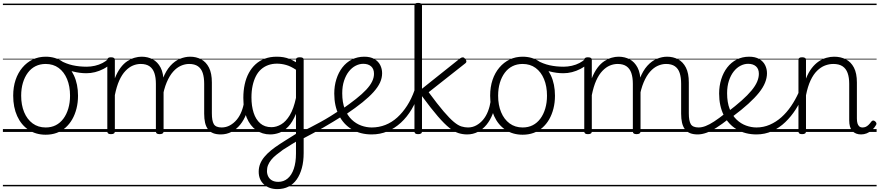

<svg xmlns="http://www.w3.org/2000/svg" viewBox="-20 -910 6065 1324"><path d="M295 19Q227 19 176.5 -15Q126 -49 98.5 -109.5Q71 -170 71 -250Q71 -310 87.5 -359Q104 -408 134.5 -444Q165 -480 205.5 -499.5Q246 -519 295 -519Q361 -519 411 -485Q461 -451 489.5 -390.5Q518 -330 518 -250Q518 -203 507.5 -161.5Q497 -120 478 -87Q459 -54 432 -30Q405 -6 370.5 6.5Q336 19 295 19ZM295 -31Q334 -31 364.5 -46.5Q395 -62 417 -91.5Q439 -121 451 -161.5Q463 -202 463 -250Q463 -315 442.5 -364.5Q422 -414 384.5 -441.5Q347 -469 295 -469Q256 -469 225 -453.5Q194 -438 172 -408.5Q150 -379 138 -339Q126 -299 126 -250Q126 -186 146.5 -136.5Q167 -87 205 -59Q243 -31 295 -31ZM0 365H588V375H0ZM0 -20H588V0H0ZM0 -505H588V-500H0ZM0 -885H588V-875H0Z M576 -405Q529 -405 481.5 -417.5Q434 -430 378 -460Q370 -464 368.5 -471Q367 -478 370 -485Q373 -492 379 -495Q385 -498 393 -494Q436 -470 481 -460Q526 -450 578 -450Q606 -450 634.5 -456.5Q663 -463 687 -475.5Q711 -488 727 -504Q733 -511 739.5 -509.5Q746 -508 750.5 -502Q755 -496 755 -487.5Q755 -479 747 -472Q721 -449 693 -434.5Q665 -420 635.5 -412.5Q606 -405 576 -405ZM588 365V375ZM588 -20V0ZM588 -505V-500ZM588 -885V-875Z M1503 17Q1471 17 1449 8Q1427 -1 1413.5 -19.5Q1400 -38 1394 -64.5Q1388 -91 1388 -126V-332Q1388 -376 1378 -406.5Q1368 -437 1345 -453Q1322 -469 1284 -469Q1256 -469 1227.5 -456.5Q1199 -444 1174 -416Q1149 -388 1129.5 -342Q1110 -296 1099 -229H1075Q1081 -311 1102.5 -366.5Q1124 -422 1154.5 -456Q1185 -490 1221 -504.5Q1257 -519 1291 -519Q1333 -519 1367 -501Q1401 -483 1421 -444Q1441 -405 1441 -341V-128Q1441 -77 1454.5 -54Q1468 -31 1509 -31Q1518 -31 1522.5 -23.5Q1527 -16 1526.5 -7Q1526 2 1520.5 9.5Q1515 17 1503 17ZM745 15Q732 15 726 10.5Q720 6 720 -4V-496Q720 -506 726 -510.5Q732 -515 745 -515Q759 -515 765.5 -510.5Q772 -506 772 -496V-370Q789 -413 811 -442.5Q833 -472 858.5 -488.5Q884 -505 909 -512Q934 -519 956 -519Q999 -519 1033 -501Q1067 -483 1087.5 -444Q1108 -405 1108 -341V-4Q1108 6 1101 10.5Q1094 15 1081 15Q1067 15 1061 10.5Q1055 6 1055 -4V-332Q1055 -376 1044.5 -406.5Q1034 -437 1011 -453Q988 -469 950 -469Q923 -469 896.5 -458Q870 -447 845.5 -421.5Q821 -396 802.5 -355Q784 -314 772 -254V-4Q772 6 765.5 10.5Q759 15 745 15ZM588 365H1577V375H588ZM588 -20H1577V0H588ZM588 -505H1577V-500H588ZM588 -885H1577V-875H588Z M1502 17Q1491 17 1485.5 9.5Q1480 2 1480.5 -7Q1481 -16 1488 -23.5Q1495 -31 1508 -31Q1539 -31 1565.5 -45.5Q1592 -60 1612.5 -84.5Q1633 -109 1646 -142.5Q1659 -176 1665 -215Q1666 -226 1675 -229Q1684 -232 1692 -228Q1700 -224 1699 -213Q1694 -165 1678 -123.5Q1662 -82 1636.5 -50.5Q1611 -19 1577 -1Q1543 17 1502 17ZM1577 365V375ZM1577 -20V0ZM1577 -505V-500ZM1577 -885V-875Z M1892 394Q1836 394 1800 361.5Q1764 329 1764 274Q1764 245 1774 220Q1784 195 1803 172Q1822 149 1849.5 126.5Q1877 104 1913 81Q1931 69 1949 58Q1967 47 1985 35.5Q2003 24 2021 13V-125Q1997 -67 1967.5 -36.5Q1938 -6 1906.5 5.5Q1875 17 1843 17Q1789 17 1747 -12.5Q1705 -42 1681.5 -98Q1658 -154 1658 -235Q1658 -285 1667.5 -328.5Q1677 -372 1696 -407Q1715 -442 1742.5 -467Q1770 -492 1806.5 -505.5Q1843 -519 1888 -519Q1913 -519 1934 -515.5Q1955 -512 1976.5 -503.5Q1998 -495 2021 -481V-497Q2021 -507 2027.5 -511Q2034 -515 2048 -515Q2061 -515 2067.5 -511Q2074 -507 2074 -497V145Q2074 203 2061.5 249Q2049 295 2026 327.5Q2003 360 1969.5 377Q1936 394 1892 394ZM1899 344Q1936 344 1963.5 321Q1991 298 2006 254Q2021 210 2021 149V67Q2006 76 1990.5 85.5Q1975 95 1960.5 104.5Q1946 114 1931 123Q1905 142 1884.5 158.5Q1864 175 1850 192.5Q1836 210 1828.5 228.5Q1821 247 1821 269Q1821 290 1830 307.5Q1839 325 1856.5 334.5Q1874 344 1899 344ZM1852 -33Q1886 -33 1919 -52.5Q1952 -72 1978.5 -116Q2005 -160 2021 -235V-429Q1985 -453 1953 -462Q1921 -471 1890 -471Q1857 -471 1829.5 -461Q1802 -451 1780.5 -432Q1759 -413 1744.5 -384.5Q1730 -356 1722 -319.5Q1714 -283 1714 -238Q1714 -179 1729 -132.5Q1744 -86 1774.5 -59.5Q1805 -33 1852 -33ZM1577 365H2212V375H1577ZM1577 -20H2212V0H1577ZM1577 -505H2212V-500H1577ZM1577 -885H2212V-875H1577Z M2065 48Q2059 51 2053.5 46Q2048 41 2044.5 32.5Q2041 24 2042 15.5Q2043 7 2049 4Q2085 -13 2119.5 -31Q2154 -49 2189 -68Q2224 -87 2258.5 -108.5Q2293 -130 2328 -153Q2335 -157 2340.5 -153Q2346 -149 2349.5 -141Q2353 -133 2353.5 -125Q2354 -117 2348 -114Q2311 -91 2276.5 -70Q2242 -49 2208 -29.5Q2174 -10 2138.5 9Q2103 28 2065 48ZM2212 365V375ZM2212 -20V0ZM2212 -505V-500ZM2212 -885V-875Z M2543 17Q2465 17 2406.5 -18Q2348 -53 2316.5 -116.5Q2285 -180 2285 -265Q2285 -317 2299.5 -363.5Q2314 -410 2341 -445Q2368 -480 2406.5 -499.5Q2445 -519 2492 -519Q2534 -519 2561.5 -503Q2589 -487 2602 -461Q2615 -435 2615 -405Q2615 -372 2600.5 -340.5Q2586 -309 2556 -275.5Q2526 -242 2479.5 -204.5Q2433 -167 2368 -123L2332 -152Q2392 -194 2435 -228Q2478 -262 2505.5 -291.5Q2533 -321 2546 -348Q2559 -375 2559 -401Q2559 -435 2539 -452.5Q2519 -470 2485 -470Q2458 -470 2432 -456.5Q2406 -443 2385.5 -417Q2365 -391 2352.5 -353Q2340 -315 2340 -267Q2340 -203 2358 -158Q2376 -113 2405.5 -85Q2435 -57 2471 -44Q2507 -31 2543 -31Q2554 -31 2559.5 -23.5Q2565 -16 2565 -7Q2565 2 2559.5 9.5Q2554 17 2543 17ZM2212 365H2700V375H2212ZM2212 -20H2700V0H2212ZM2212 -505H2700V-500H2212ZM2212 -885H2700V-875H2212Z M2543 17Q2534 17 2529 9.5Q2524 2 2524 -7Q2524 -16 2529 -23.5Q2534 -31 2543 -31Q2593 -31 2637.5 -48.5Q2682 -66 2719.5 -100Q2757 -134 2787.5 -181.5Q2818 -229 2839 -289Q2843 -298 2851.5 -298Q2860 -298 2867.5 -292Q2875 -286 2872 -277Q2851 -211 2819 -157Q2787 -103 2744.5 -64Q2702 -25 2651.5 -4Q2601 17 2543 17ZM2700 365V375ZM2700 -20V0ZM2700 -505V-500ZM2700 -885V-875Z M3202 17Q3171 17 3142 8Q3113 -1 3079 -28Q3045 -55 2999.5 -107.5Q2954 -160 2890 -247V-4Q2890 6 2883.5 10.5Q2877 15 2863 15Q2850 15 2844 10.5Q2838 6 2838 -4V-871Q2838 -881 2844 -885.5Q2850 -890 2863 -890Q2877 -890 2883.5 -885.5Q2890 -881 2890 -871V-298L3152 -507Q3163 -515 3172 -514.5Q3181 -514 3188 -504Q3195 -497 3196 -488Q3197 -479 3187 -472L2936 -274Q2997 -191 3039 -142Q3081 -93 3110 -69Q3139 -45 3162 -38Q3185 -31 3208 -31Q3219 -31 3224 -23.5Q3229 -16 3228.5 -7Q3228 2 3221.5 9.5Q3215 17 3202 17ZM2700 365H3276V375H2700ZM2700 -20H3276V0H2700ZM2700 -505H3276V-500H2700ZM2700 -885H3276V-875H2700Z M3201 17Q3190 17 3184.5 9.5Q3179 2 3179.5 -7Q3180 -16 3187 -23.5Q3194 -31 3207 -31Q3238 -31 3264.5 -45.5Q3291 -60 3311.5 -84.5Q3332 -109 3345 -142.5Q3358 -176 3364 -215Q3365 -226 3374 -229Q3383 -232 3391 -228Q3399 -224 3398 -213Q3393 -165 3377 -123.5Q3361 -82 3335.5 -50.5Q3310 -19 3276 -1Q3242 17 3201 17ZM3276 365V375ZM3276 -20V0ZM3276 -505V-500ZM3276 -885V-875Z M3584 19Q3516 19 3465.5 -15Q3415 -49 3387.5 -109.5Q3360 -170 3360 -250Q3360 -310 3376.5 -359Q3393 -408 3423.5 -444Q3454 -480 3494.5 -499.5Q3535 -519 3584 -519Q3650 -519 3700 -485Q3750 -451 3778.5 -390.5Q3807 -330 3807 -250Q3807 -203 3796.5 -161.5Q3786 -120 3767 -87Q3748 -54 3721 -30Q3694 -6 3659.5 6.5Q3625 19 3584 19ZM3584 -31Q3623 -31 3653.5 -46.5Q3684 -62 3706 -91.5Q3728 -121 3740 -161.5Q3752 -202 3752 -250Q3752 -315 3731.5 -364.5Q3711 -414 3673.5 -441.5Q3636 -469 3584 -469Q3545 -469 3514 -453.5Q3483 -438 3461 -408.5Q3439 -379 3427 -339Q3415 -299 3415 -250Q3415 -186 3435.5 -136.5Q3456 -87 3494 -59Q3532 -31 3584 -31ZM3276 365H3877V375H3276ZM3276 -20H3877V0H3276ZM3276 -505H3877V-500H3276ZM3276 -885H3877V-875H3276Z M3865 -405Q3818 -405 3770.5 -417.5Q3723 -430 3667 -460Q3659 -464 3657.5 -471Q3656 -478 3659 -485Q3662 -492 3668 -495Q3674 -498 3682 -494Q3725 -470 3770 -460Q3815 -450 3867 -450Q3895 -450 3923.5 -456.5Q3952 -463 3976 -475.5Q4000 -488 4016 -504Q4022 -511 4028.5 -509.5Q4035 -508 4039.5 -502Q4044 -496 4044 -487.5Q4044 -479 4036 -472Q4010 -449 3982 -434.5Q3954 -420 3924.5 -412.5Q3895 -405 3865 -405ZM3877 365V375ZM3877 -20V0ZM3877 -505V-500ZM3877 -885V-875Z M4792 17Q4760 17 4738 8Q4716 -1 4702.5 -19.5Q4689 -38 4683 -64.5Q4677 -91 4677 -126V-332Q4677 -376 4667 -406.5Q4657 -437 4634 -453Q4611 -469 4573 -469Q4545 -469 4516.5 -456.5Q4488 -444 4463 -416Q4438 -388 4418.5 -342Q4399 -296 4388 -229H4364Q4370 -311 4391.5 -366.5Q4413 -422 4443.5 -456Q4474 -490 4510 -504.5Q4546 -519 4580 -519Q4622 -519 4656 -501Q4690 -483 4710 -444Q4730 -405 4730 -341V-128Q4730 -77 4743.5 -54Q4757 -31 4798 -31Q4807 -31 4811.5 -23.5Q4816 -16 4815.5 -7Q4815 2 4809.5 9.5Q4804 17 4792 17ZM4034 15Q4021 15 4015 10.5Q4009 6 4009 -4V-496Q4009 -506 4015 -510.5Q4021 -515 4034 -515Q4048 -515 4054.5 -510.5Q4061 -506 4061 -496V-370Q4078 -413 4100 -442.5Q4122 -472 4147.5 -488.5Q4173 -505 4198 -512Q4223 -519 4245 -519Q4288 -519 4322 -501Q4356 -483 4376.5 -444Q4397 -405 4397 -341V-4Q4397 6 4390 10.5Q4383 15 4370 15Q4356 15 4350 10.5Q4344 6 4344 -4V-332Q4344 -376 4333.5 -406.5Q4323 -437 4300 -453Q4277 -469 4239 -469Q4212 -469 4185.5 -458Q4159 -447 4134.5 -421.5Q4110 -396 4091.5 -355Q4073 -314 4061 -254V-4Q4061 6 4054.5 10.5Q4048 15 4034 15ZM3877 365H4866V375H3877ZM3877 -20H4866V0H3877ZM3877 -505H4866V-500H3877ZM3877 -885H4866V-875H3877Z M4791 17Q4780 17 4774.5 9.5Q4769 2 4769.5 -7Q4770 -16 4777 -23.5Q4784 -31 4797 -31Q4820 -31 4846 -41Q4872 -51 4905 -72.5Q4938 -94 4982 -129Q4989 -135 4997 -132Q5005 -129 5010 -122Q5015 -115 5014.5 -106Q5014 -97 5006 -91Q4959 -54 4920.5 -29.5Q4882 -5 4850.5 6Q4819 17 4791 17ZM4866 365V375ZM4866 -20V0ZM4866 -505V-500ZM4866 -885V-875Z M4995 -136Q5053 -180 5094.5 -217Q5136 -254 5162.5 -286Q5189 -318 5201 -346.5Q5213 -375 5213 -401Q5213 -435 5193 -452.5Q5173 -470 5139 -470Q5112 -470 5086 -456.5Q5060 -443 5039.5 -417Q5019 -391 5006.5 -353Q4994 -315 4994 -267Q4994 -203 5012 -158Q5030 -113 5059.5 -85Q5089 -57 5125 -44Q5161 -31 5197 -31Q5209 -31 5214.5 -23.5Q5220 -16 5220 -7Q5220 2 5214.5 9.5Q5209 17 5197 17Q5119 17 5060.5 -18Q5002 -53 4970.5 -116.5Q4939 -180 4939 -265Q4939 -317 4953.5 -363.5Q4968 -410 4995 -445Q5022 -480 5060.5 -499.5Q5099 -519 5146 -519Q5188 -519 5215.5 -503Q5243 -487 5256 -461Q5269 -435 5269 -405Q5269 -373 5255.5 -339.5Q5242 -306 5213.5 -270.5Q5185 -235 5140.5 -194.5Q5096 -154 5033 -107ZM4866 365H5354V375H4866ZM4866 -20H5354V0H4866ZM4866 -505H5354V-500H4866ZM4866 -885H5354V-875H4866Z M5196 17Q5188 17 5183 10Q5178 3 5178 -6.5Q5178 -16 5183 -23.5Q5188 -31 5196 -31Q5245 -31 5288.5 -50Q5332 -69 5368.5 -101.5Q5405 -134 5435 -178Q5465 -222 5487 -271Q5492 -280 5500.5 -279Q5509 -278 5515.5 -271Q5522 -264 5518 -255Q5498 -204 5467 -155.5Q5436 -107 5395.5 -68Q5355 -29 5305 -6Q5255 17 5196 17ZM5354 365V375ZM5354 -20V0ZM5354 -505V-500ZM5354 -885V-875Z M5918 17Q5899 17 5883.5 11Q5868 5 5857 -7.5Q5846 -20 5841 -38Q5836 -56 5836 -81V-332Q5836 -376 5825 -406.5Q5814 -437 5790 -453Q5766 -469 5726 -469Q5697 -469 5668.5 -458Q5640 -447 5614.5 -422Q5589 -397 5569.5 -355.5Q5550 -314 5538 -253V-4Q5538 6 5531.5 10.5Q5525 15 5511 15Q5498 15 5492 10.5Q5486 6 5486 -4V-496Q5486 -506 5492 -510.5Q5498 -515 5511 -515Q5525 -515 5531.5 -510.5Q5538 -506 5538 -496V-368Q5555 -411 5577.5 -440Q5600 -469 5626 -486.5Q5652 -504 5679 -511.5Q5706 -519 5732 -519Q5777 -519 5812.5 -501Q5848 -483 5868.5 -444Q5889 -405 5889 -341V-93Q5889 -73 5893 -59.5Q5897 -46 5905.5 -38.5Q5914 -31 5928 -31Q5939 -31 5949 -35Q5959 -39 5969 -48.5Q5979 -58 5989 -72Q5995 -79 6001.5 -79Q6008 -79 6015 -73Q6022 -67 6023.5 -60.5Q6025 -54 6021 -48Q6010 -28 5993 -13Q5976 2 5957 9.5Q5938 17 5918 17ZM5354 365H6025V375H5354ZM5354 -20H6025V0H5354ZM5354 -505H6025V-500H5354ZM5354 -885H6025V-875H5354Z"/></svg>

Font: Playwrite IT Moderna Guides
Style: Regular
Weight: 400
Designer: Veronika Burian, José Scaglione
Foundry: TypeTogether
Version: Version 1.003